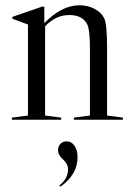

<svg xmlns="http://www.w3.org/2000/svg" viewBox="-20 -454 502 728"><path d="M151 -16 212 -8V0H25V-8L86 -16V-361L27 -383V-390L140 -429H148V-366Q213 -434 282 -434Q313 -434 338.5 -420.5Q364 -407 375 -385Q386 -363 386 -271V-16L446 -8V0H260V-8L321 -16V-271Q321 -340 311 -361Q294 -397 242 -397Q191 -397 151 -354ZM209 254 205 249Q238 224 238 187Q238 168 219 150.5Q200 133 200 116Q200 101 209 91.5Q218 82 232 82Q251 82 262.5 98.5Q274 115 274 142Q274 208 209 254Z"/></svg>

Font: Libre Caslon Display
Style: Regular
Weight: 400
Designer: Pablo Impallari, Rodrigo Fuenzalida
Foundry: Pablo Impallari, Rodrigo Fuenzalida
Version: Version 1.002